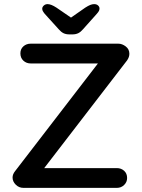

<svg xmlns="http://www.w3.org/2000/svg" viewBox="-20 -912 687 932"><path d="M554 -700Q573 -700 590.5 -686.5Q608 -673 608 -651Q608 -635 597 -619L190 -90L181 -96H547Q568 -96 582.5 -83Q597 -70 597 -48Q597 -28 582.5 -14Q568 0 547 0H94Q72 0 56.5 -15.5Q41 -31 41 -50Q41 -66 53 -81L460 -610L468 -604H129Q108 -604 93.5 -617.5Q79 -631 79 -653Q79 -674 93.5 -687Q108 -700 129 -700ZM308 -815 394 -875Q408 -884 418 -888Q428 -892 437 -892Q449 -892 456 -885.5Q463 -879 463 -871Q463 -865 460.5 -859.5Q458 -854 450 -845L383 -770Q372 -757 360 -751Q348 -745 331 -745H317Q300 -745 288 -751Q276 -757 265 -770L197 -845Q190 -854 187.5 -859Q185 -864 185 -870Q185 -878 192.5 -885Q200 -892 211 -892Q228 -892 254 -875L340 -816Z"/></svg>

Font: Quicksand SemiBold
Style: Regular
Weight: 600
Designer: Andrew Paglinawan
Foundry: Andrew Paglinawan
Version: Version 3.006